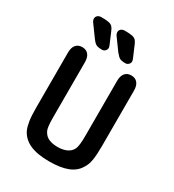

<svg xmlns="http://www.w3.org/2000/svg" viewBox="-192 -904 927 1023"><g transform="rotate(30 271.0 -392.5)"><path d="M474 -204V-543Q474 -573 460.5 -589.5Q447 -606 422 -606Q397 -606 383.5 -589.5Q370 -573 370 -543V-204Q370 -142 360 -122Q350 -101 327 -90Q304 -79 271 -79Q240 -79 218.5 -88Q197 -97 186 -116Q178 -127 175 -147.5Q172 -168 172 -204V-543Q172 -573 158.5 -589.5Q145 -606 120 -606Q95 -606 81.5 -589.5Q68 -573 68 -543V-204Q68 -154 72.5 -124Q77 -94 86 -73Q106 -31 151 -10.5Q196 10 271 10Q340 10 383.5 -7Q427 -24 448 -60Q463 -82 468.5 -114.5Q474 -147 474 -204ZM250 -746 300 -677Q310 -665 317.5 -658Q325 -651 335 -648.5Q345 -646 361 -646Q372 -646 380 -654Q388 -662 388 -672Q388 -679 383 -690L354 -758Q348 -773 340 -781Q332 -789 317 -792Q302 -795 273 -795Q258 -795 249.5 -787.5Q241 -780 241 -768Q241 -758 250 -746ZM105 -747 156 -677Q165 -665 172.5 -658Q180 -651 190.5 -648.5Q201 -646 217 -646Q228 -646 236 -654Q244 -662 244 -672Q244 -679 239 -690L210 -758Q204 -773 196 -781Q188 -789 173 -792Q158 -795 129 -795Q114 -795 105.5 -787.5Q97 -780 97 -768Q97 -758 105 -747Z"/></g></svg>

Font: Beiruti SemiBold
Style: Regular
Weight: 600
Designer: Arlette Boutros
Foundry: Boutros
Version: Version 1.41